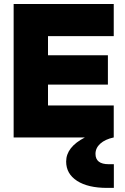

<svg xmlns="http://www.w3.org/2000/svg" viewBox="-20 -670 610 936"><path d="M534.5 0Q492.5 9 469 30.2Q445.5 51.5 445.5 80Q445.5 130.5 510 130.5H535V246H502Q409 246 355.8 211.8Q302.5 177.5 302.5 117.5Q302.5 47 394 0H46.5V-650.5H534.5V-494H214V-400.5H506V-257.5H214V-156H534.5Z"/></svg>

Font: Overused Grotesk ExtraBold
Style: Regular
Weight: 800
Version: Version 0.004